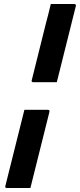

<svg xmlns="http://www.w3.org/2000/svg" viewBox="-20 -780 400 960"><path d="M234 -760H351Q357 -760 358 -757Q361 -754 359 -749L264 -369H147Q135 -369 139 -380L209 -661Q216 -686 222 -710.5Q228 -735 234 -760ZM102 -231H219Q230 -231 227 -220L132 160H15Q3 160 7 149Z"/></svg>

Font: Recursive Sn Lnr St SmB
Style: Italic
Weight: 600
Italic angle: -15°
Version: Version 1.079;hotconv 1.0.112;makeotfexe 2.5.65598; ttfautoh